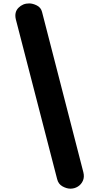

<svg xmlns="http://www.w3.org/2000/svg" viewBox="-20 -1024 540 1124"><path d="M150.5 -1004Q172 -1004 195.8 -992Q219.5 -980 226 -954.5L468 -15.5Q475 12.5 465.2 34.2Q455.5 56 435.8 68.2Q416 80.5 392.5 80.5Q370 80.5 345.8 67Q321.5 53.5 314.5 24.5L72.5 -911.5Q63 -953 88.2 -978.5Q113.5 -1004 150.5 -1004Z"/></svg>

Font: Edu SA Hand Cursive
Style: Regular
Weight: 400
Designer: Tina and Corey Anderson, Eben Sorkin, Mirko Velimirovic
Foundry: Google for Education
Version: Version 2.000